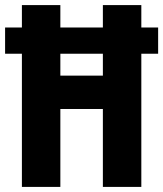

<svg xmlns="http://www.w3.org/2000/svg" viewBox="-24 -734 641 754"><path d="M62 0H213V-306H380V0H531V-523H597V-626H531V-714H380V-626H213V-714H62V-626H-4V-523H62ZM213 -437V-523H380V-437Z"/></svg>

Font: Noto Sans Sinhala UI ExtraCondensed ExtraBold
Style: Regular
Weight: 800
Width: 2
Designer: Jelle Bosma - Monotype Design Team
Foundry: Monotype Imaging Inc.
Version: Version 2.006